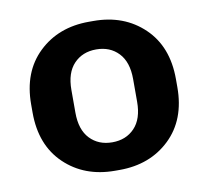

<svg xmlns="http://www.w3.org/2000/svg" viewBox="-65 -592 731 674"><g transform="rotate(-10 301.0 -255.5)"><path d="M293 10Q184 10 113.5 -57.5Q43 -125 43 -241V-270Q43 -386 113.5 -453.5Q184 -521 293 -521H309Q418 -521 488.5 -453.5Q559 -386 559 -270V-241Q559 -125 488.5 -57.5Q418 10 309 10ZM411 -215V-296Q411 -357 380.5 -389Q350 -421 301 -421Q252 -421 221.5 -389Q191 -357 191 -296V-215Q191 -154 221.5 -122Q252 -90 301 -90Q350 -90 380.5 -122Q411 -154 411 -215Z"/></g></svg>

Font: Chivo
Style: Bold
Weight: 700
Designer: Hector Gatti
Foundry: Omnibus-Type
Version: Version 1.007;PS 001.007;hotconv 1.0.88;makeotf.lib2.5.64775